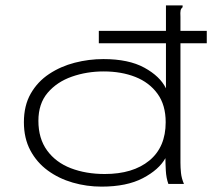

<svg xmlns="http://www.w3.org/2000/svg" viewBox="-20 -685 790 715"><path d="M358 10Q303 10 251 -5Q199 -20 158 -50Q117 -80 93 -125Q69 -170 69 -230Q69 -292 94.5 -336.5Q120 -381 163 -409.5Q206 -438 258.5 -451.5Q311 -465 365 -465Q459 -465 517.5 -433Q576 -401 598 -356V-665H660V-658Q654 -653 652.5 -646Q651 -639 652 -622V-79Q652 -61 654 -41Q656 -21 665 0H607Q599 -22 597.5 -50Q596 -78 596 -96Q572 -53 512 -21.5Q452 10 358 10ZM370 -37Q475 -37 536 -87Q597 -137 597 -230Q597 -294 566.5 -336Q536 -378 484 -398.5Q432 -419 366 -419Q303 -419 247.5 -399.5Q192 -380 157.5 -339.5Q123 -299 123 -235Q123 -169 155.5 -124.5Q188 -80 244 -58.5Q300 -37 370 -37ZM348 -524V-570H750V-524Z"/></svg>

Font: Inconsolata ExtraExpanded Light
Style: Regular
Weight: 300
Width: 8
Monospace: yes
Designer: Raph Levien, Cyreal, Brenton Simpson
Foundry: Raph Levien, Cyreal, Google
Version: Version 3.001; ttfautohint (v1.8.2.53-6de2)